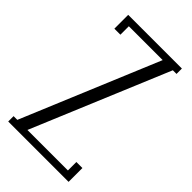

<svg xmlns="http://www.w3.org/2000/svg" viewBox="-211 -747 815 815"><g transform="rotate(45 196.0 -340.0)"><path d="M49.8 -680.2H372.1V-647.9H350.1L92.8 -32.2H335.9V-83H372.1V0H9.8V-32.2H32.2L289.1 -647.9H85.9V-597.2H49.8Z"/></g></svg>

Font: Margherita Light
Style: Regular
Weight: 300
Designer: James Puckett
Foundry: Dunwich Type Founders
Version: Version 1.008;hotconv 1.0.109;makeotfexe 2.5.65596